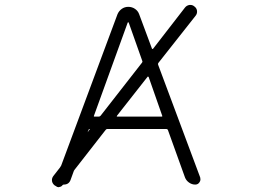

<svg xmlns="http://www.w3.org/2000/svg" viewBox="-20 -781 1040 789"><path d="M460.9 -305.7Q458 -301.8 461.9 -301.8H643.6Q648.4 -301.8 646.5 -305.7L590.8 -464.8Q589.8 -465.8 588.4 -466.3Q586.9 -466.8 585.9 -464.8ZM420.9 -251Q417 -251 414.1 -247.1L286.1 -83Q283.2 -79.1 282.2 -75.2L270.5 -43Q263.7 -22.5 242.2 -22.5Q239.3 -22.5 237.3 -20.5Q232.4 -13.7 224.6 -12.7Q222.7 -11.7 220.7 -11.7Q214.8 -11.7 209 -16.6L204.1 -19.5Q193.4 -28.3 193.4 -41Q193.4 -49.8 199.2 -57.6L226.6 -92.8Q229.5 -96.7 231.4 -100.6L462.9 -722.7Q468.8 -736.3 480.5 -744.6Q492.2 -752.9 507.3 -752.9Q522.5 -752.9 534.7 -744.6Q546.9 -736.3 551.8 -722.7L604.5 -581.1Q605.5 -580.1 606.9 -579.6Q608.4 -579.1 609.4 -581.1L740.2 -750Q747.1 -758.8 758.8 -760.7Q760.7 -760.7 762.7 -760.7Q771.5 -760.7 778.3 -754.9Q788.1 -748 789.6 -736.8Q791 -725.6 784.2 -716.8L630.9 -522.5Q627.9 -518.6 629.9 -514.6L802.7 -51.8Q803.7 -47.9 803.7 -43.9Q803.7 -37.1 799.8 -32.2Q793.9 -22.5 782.2 -22.5Q768.6 -22.5 756.8 -30.8Q745.1 -39.1 740.2 -51.8L669.9 -247.1Q668 -251 663.1 -251ZM348.6 -249Q349.6 -251 347.7 -251Q345.7 -251 344.7 -249L339.8 -237.3Q339.8 -236.3 339.8 -237.3ZM508.8 -688.5Q507.8 -689.5 506.8 -689.5Q505.9 -689.5 504.9 -688.5L366.2 -305.7Q364.3 -301.8 368.2 -301.8H385.7Q390.6 -301.8 393.6 -305.7L563.5 -523.4Q565.4 -526.4 565.4 -528.3Q565.4 -530.3 564.5 -531.2Z"/></svg>

Font: Rounded-L Mgen+ 1m light
Style: Regular
Weight: 200
Designer: [Source Han Sans]
Ryoko NISHIZUKA  (kana & ideographs); Paul D. Hunt (Latin, Greek & Cyrillic); Wenlong ZHANG  (bopomofo
Version: Version 1.059.20150602